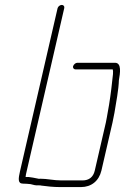

<svg xmlns="http://www.w3.org/2000/svg" viewBox="-20 -743 508 780"><path d="M287 -461H438C439 -458 440 -451 439 -442C435 -403 430 -360 423 -317L417 -283C415 -272 413 -259 410 -245L365 -50C359 -24 342 -10 315 -10H230C197 -10 173 -17 143 -17C139 -16 135 -17 131 -18C121 -20 107 -23 96 -24H84C84 -29 86 -37 88 -46L241 -710C243 -717 238 -723 231 -723C224 -723 216 -717 214 -710L61 -46C55 -19 51 3 73 3C84 3 93 4 104 5C115 8 125 11 138 10C143 10 145 10 148 11C170 14 197 17 224 17H309C351 17 382 -8 392 -50L437 -245C440 -260 443 -273 445 -285C452 -328 462 -379 463 -417C468 -446 475 -488 447 -488H294C287 -488 279 -481 277 -474C275 -467 280 -461 287 -461Z"/></svg>

Font: Electronic
Style: LtIt
Weight: 300
Version: Version 1.011